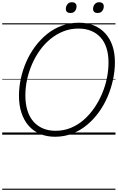

<svg xmlns="http://www.w3.org/2000/svg" viewBox="-20 -1221 1067 1741"><path d="M479 19Q404 19 343.5 -6.5Q283 -32 240.5 -80Q198 -128 175 -197Q152 -266 152 -353Q152 -430 169 -508.5Q186 -587 218.5 -661Q251 -735 298.5 -799Q346 -863 406.5 -912Q467 -961 540.5 -988Q614 -1015 697 -1015Q772 -1015 832 -990Q892 -965 934.5 -918.5Q977 -872 999.5 -806Q1022 -740 1022 -657Q1022 -580 1005 -500Q988 -420 955.5 -344Q923 -268 875.5 -202.5Q828 -137 767.5 -87Q707 -37 634.5 -9Q562 19 479 19ZM484 -35Q557 -35 621 -61Q685 -87 738 -133Q791 -179 833 -239.5Q875 -300 904.5 -369Q934 -438 949 -511Q964 -584 964 -654Q964 -728 945.5 -785.5Q927 -843 891.5 -882Q856 -921 805.5 -941.5Q755 -962 691 -962Q619 -962 555.5 -937Q492 -912 438 -868Q384 -824 342 -765.5Q300 -707 270.5 -639Q241 -571 225.5 -499.5Q210 -428 210 -357Q210 -280 228.5 -220Q247 -160 283 -119Q319 -78 369.5 -56.5Q420 -35 484 -35ZM618 -1103Q600 -1103 588.5 -1112Q577 -1121 577 -1140Q577 -1164 591.5 -1182.5Q606 -1201 633 -1201Q651 -1201 662.5 -1191.5Q674 -1182 674 -1163Q674 -1139 660 -1121Q646 -1103 618 -1103ZM865 -1103Q847 -1103 835.5 -1112Q824 -1121 824 -1140Q824 -1164 838.5 -1182.5Q853 -1201 880 -1201Q898 -1201 909.5 -1191.5Q921 -1182 921 -1163Q921 -1139 906.5 -1121Q892 -1103 865 -1103ZM0 490H1027V500H0ZM0 -20H1027V0H0ZM0 -505H1027V-500H0ZM0 -1010H1027V-1000H0Z"/></svg>

Font: Playwrite TZ Guides
Style: Regular
Weight: 400
Designer: Veronika Burian, José Scaglione
Foundry: TypeTogether
Version: Version 1.003